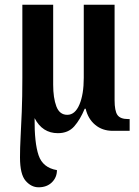

<svg xmlns="http://www.w3.org/2000/svg" viewBox="-20 -556 589 816"><path d="M144 240Q113 240 89 212.5Q65 185 65 113Q65 73 67.5 26.5Q70 -20 72.5 -81Q75 -142 75 -225V-536H206V-196Q206 -140 219.5 -104Q233 -68 266 -68Q299 -68 317.5 -111.5Q336 -155 336 -225V-536H467V-130Q467 -85 479 -67.5Q491 -50 524 -50H531V0H459Q415 0 384.5 -25.5Q354 -51 344 -94H340Q321 -48 295.5 -19Q270 10 226 10Q160 10 127 -54Q126 51 144 104Q162 157 222 167Q222 198 200.5 219Q179 240 144 240Z"/></svg>

Font: Noto Serif ExtraCondensed
Style: Bold
Weight: 700
Width: 2
Designer: Monotype Design Team
Foundry: Monotype Imaging Inc.
Version: Version 2.014; ttfautohint (v1.8.4.7-5d5b)